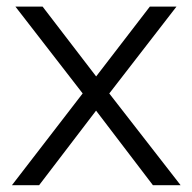

<svg xmlns="http://www.w3.org/2000/svg" viewBox="-20 -545 566 565"><path d="M15.1 0 237.4 -288.4 236.4 -253.1 25.4 -525.5H105.4L278.2 -300.2L248.1 -300.8L420.9 -525.5H499.3L286.3 -250.2L287.3 -288.3L511.5 0H430L247.3 -239.6L275.5 -236.2L95.1 0Z"/></svg>

Font: Montserrat Thin
Style: Regular
Weight: 100
Designer: Julieta Ulanovsky
Foundry: Julieta Ulanovsky
Version: Version 9.000